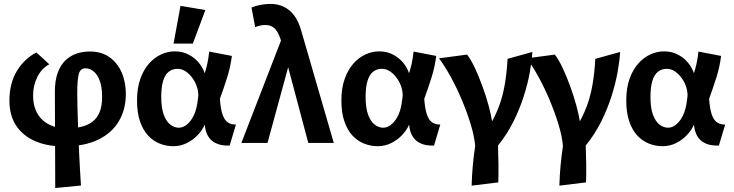

<svg xmlns="http://www.w3.org/2000/svg" viewBox="-20 -728 3739 978"><path d="M261.4 229.7 259.5 -260.3Q259.5 -318.5 274.2 -358.1Q288.9 -397.7 314.1 -421.3Q339.2 -444.9 371.2 -455.3Q403.2 -465.7 437.9 -465.7Q496.8 -465.7 537.7 -436.8Q578.5 -407.9 599.7 -358.9Q621 -309.9 621 -248.9Q621 -171.6 585.8 -111.2Q550.7 -50.9 480.1 -16.6Q409.4 17.7 303.1 17.7Q219.5 17.7 157.5 -9.8Q95.5 -37.2 61.7 -89Q28 -140.8 28 -215.4Q28 -304.4 66.2 -366.8Q104.3 -429.2 165.5 -460.7L230.9 -400.7Q191.4 -379 170 -335.6Q148.6 -292.1 148.6 -241.7Q148.6 -200.1 161.3 -168.8Q174 -137.4 196.8 -116.6Q219.7 -95.7 250.7 -84.9Q281.8 -74.2 318.4 -74.2Q359.1 -74.2 392.4 -81.7Q425.6 -89.3 449.8 -107.1Q473.9 -125 487 -156Q500.2 -187.1 500.2 -233.9Q500.2 -284.7 488.1 -316.7Q476 -348.8 456.9 -364.4Q437.7 -380 414.9 -380Q389.4 -380 381.4 -351.2Q373.4 -322.3 373.4 -252.1Q373.4 -223.1 374.7 -175.9Q375.9 -128.6 377.9 -73.1Q379.9 -17.5 382.4 38.2Q384.9 94 387.7 141Q390.4 188 392.4 217Z M862.7 16.7Q827.1 16.7 793.9 3.6Q760.7 -9.5 734.5 -37.4Q708.3 -65.3 693.2 -109.6Q678 -154 678 -216Q678 -279.3 694.7 -326.2Q711.3 -373 739.1 -404.2Q766.8 -435.4 800.8 -450.8Q834.8 -466.3 869.5 -466.3Q904.3 -466.3 930.8 -454.6Q957.3 -443 976.3 -425.5Q995.3 -407.9 1006.7 -389Q1018.1 -370 1022.7 -354.9Q1030.5 -378.9 1036.2 -404.6Q1041.8 -430.3 1045.7 -465.3L1161.1 -443.1Q1153.9 -386.7 1137.2 -333.6Q1120.4 -280.6 1100 -224.3Q1103.7 -173.3 1113.6 -144.5Q1123.5 -115.8 1140.7 -104.5Q1157.8 -93.1 1181.8 -93.6L1149.8 13.5Q1130.4 14.6 1109.4 10.9Q1088.5 7.2 1069.8 -3.9Q1051.2 -15 1038.7 -36.6Q1026.3 -58.3 1022.9 -93.1Q1010 -63.7 985.7 -38.6Q961.5 -13.5 930 1.6Q898.5 16.7 862.7 16.7ZM890.6 -77.5Q923.7 -77.5 951.7 -114.6Q979.7 -151.8 986.9 -215.1Q987.9 -221.3 988.8 -227.9Q989.7 -234.6 990.2 -240.3Q990.5 -265.1 981.9 -289.2Q973.3 -313.2 958.2 -333.2Q943.1 -353.2 924.3 -365.3Q905.4 -377.4 884.2 -377.4Q858 -377.4 839.2 -362.4Q820.4 -347.4 810.9 -315.7Q801.3 -284.1 801.3 -234.9Q801.3 -176.9 814.5 -142.4Q827.7 -107.9 848.3 -92.7Q869 -77.5 890.6 -77.5ZM864.1 -505.9 899.4 -698.2 1026.1 -676.9 962.2 -505.9Z M1550.3 0 1415.7 -506.5Q1401.5 -559.1 1382.4 -579.9Q1363.3 -600.7 1332.3 -600.7Q1316.5 -600.7 1303.6 -597.5Q1290.8 -594.2 1279.8 -589.8L1261.1 -690Q1283.1 -698.5 1308.1 -703.3Q1333.1 -708.1 1358.1 -708.1Q1393.4 -708.1 1423.8 -694.3Q1454.1 -680.4 1477.4 -650.7Q1500.6 -620.9 1514.2 -572.5L1680.2 0ZM1209.4 0 1418.5 -539.9 1471 -470.5 1342.6 0Z M1903.7 16.7Q1868.1 16.7 1834.9 3.6Q1801.7 -9.5 1775.5 -37.4Q1749.3 -65.3 1734.2 -109.6Q1719 -154 1719 -216Q1719 -279.3 1735.7 -326.2Q1752.3 -373 1780.1 -404.2Q1807.8 -435.4 1841.8 -450.8Q1875.8 -466.3 1910.5 -466.3Q1945.3 -466.3 1971.8 -454.6Q1998.3 -443 2017.3 -425.5Q2036.3 -407.9 2047.7 -389Q2059.1 -370 2063.7 -354.9Q2071.5 -378.9 2077.2 -404.6Q2082.8 -430.3 2086.7 -465.3L2202.1 -443.1Q2194.9 -386.7 2178.2 -333.6Q2161.4 -280.6 2141 -224.3Q2144.7 -173.3 2154.6 -144.5Q2164.5 -115.8 2181.7 -104.5Q2198.8 -93.1 2222.8 -93.6L2190.8 13.5Q2171.4 14.6 2150.4 10.9Q2129.5 7.2 2110.8 -3.9Q2092.2 -15 2079.7 -36.6Q2067.3 -58.3 2063.9 -93.1Q2051 -63.7 2026.7 -38.6Q2002.5 -13.5 1971 1.6Q1939.5 16.7 1903.7 16.7ZM1931.6 -77.5Q1964.7 -77.5 1992.7 -114.6Q2020.7 -151.8 2027.9 -215.1Q2028.9 -221.3 2029.8 -227.9Q2030.7 -234.6 2031.2 -240.3Q2031.5 -265.1 2022.9 -289.2Q2014.3 -313.2 1999.2 -333.2Q1984.1 -353.2 1965.3 -365.3Q1946.4 -377.4 1925.2 -377.4Q1899 -377.4 1880.2 -362.4Q1861.4 -347.4 1851.9 -315.7Q1842.3 -284.1 1842.3 -234.9Q1842.3 -176.9 1855.5 -142.4Q1868.7 -107.9 1889.3 -92.7Q1910 -77.5 1931.6 -77.5Z M2216.2 -430.9 2359.2 -450Q2379.1 -424.4 2399.5 -380.7Q2419.8 -336.9 2438.1 -286.7Q2456.4 -236.5 2469.1 -189.3Q2481.7 -142 2486.6 -110Q2511.8 -156.4 2527.5 -202.7Q2543.1 -249.1 2552.3 -303.8Q2561.5 -358.4 2565.3 -428.3L2691.7 -463.3Q2689.3 -419 2678.8 -360.4Q2668.3 -301.8 2647.6 -236.9Q2626.9 -172.1 2594.8 -107.8Q2562.6 -43.5 2516.6 13.3Q2518.6 63.7 2519.1 111.3Q2519.6 159 2518.1 201L2382.3 217.7Q2383.8 164.2 2388.4 114.9Q2392.9 65.6 2400.5 15.3Q2396 -34.5 2377.7 -94.8Q2359.3 -155.1 2333.2 -217.3Q2307.1 -279.5 2276.6 -335.3Q2246.1 -391.1 2216.2 -430.9Z M2663.2 -430.9 2806.2 -450Q2826.1 -424.4 2846.5 -380.7Q2866.8 -336.9 2885.1 -286.7Q2903.4 -236.5 2916.1 -189.3Q2928.7 -142 2933.6 -110Q2958.8 -156.4 2974.5 -202.7Q2990.1 -249.1 2999.3 -303.8Q3008.5 -358.4 3012.3 -428.3L3138.7 -463.3Q3136.3 -419 3125.8 -360.4Q3115.3 -301.8 3094.6 -236.9Q3073.9 -172.1 3041.8 -107.8Q3009.6 -43.5 2963.6 13.3Q2965.6 63.7 2966.1 111.3Q2966.6 159 2965.1 201L2829.3 217.7Q2830.8 164.2 2835.4 114.9Q2839.9 65.6 2847.5 15.3Q2843 -34.5 2824.7 -94.8Q2806.3 -155.1 2780.2 -217.3Q2754.1 -279.5 2723.6 -335.3Q2693.1 -391.1 2663.2 -430.9Z M3354.7 16.7Q3319.1 16.7 3285.9 3.6Q3252.7 -9.5 3226.5 -37.4Q3200.3 -65.3 3185.2 -109.6Q3170 -154 3170 -216Q3170 -279.3 3186.7 -326.2Q3203.3 -373 3231.1 -404.2Q3258.8 -435.4 3292.8 -450.8Q3326.8 -466.3 3361.5 -466.3Q3396.3 -466.3 3422.8 -454.6Q3449.3 -443 3468.3 -425.5Q3487.3 -407.9 3498.7 -389Q3510.1 -370 3514.7 -354.9Q3522.5 -378.9 3528.2 -404.6Q3533.8 -430.3 3537.7 -465.3L3653.1 -443.1Q3645.9 -386.7 3629.2 -333.6Q3612.4 -280.6 3592 -224.3Q3595.7 -173.3 3605.6 -144.5Q3615.5 -115.8 3632.7 -104.5Q3649.8 -93.1 3673.8 -93.6L3641.8 13.5Q3622.4 14.6 3601.4 10.9Q3580.5 7.2 3561.8 -3.9Q3543.2 -15 3530.7 -36.6Q3518.3 -58.3 3514.9 -93.1Q3502 -63.7 3477.7 -38.6Q3453.5 -13.5 3422 1.6Q3390.5 16.7 3354.7 16.7ZM3382.6 -77.5Q3415.7 -77.5 3443.7 -114.6Q3471.7 -151.8 3478.9 -215.1Q3479.9 -221.3 3480.8 -227.9Q3481.7 -234.6 3482.2 -240.3Q3482.5 -265.1 3473.9 -289.2Q3465.3 -313.2 3450.2 -333.2Q3435.1 -353.2 3416.3 -365.3Q3397.4 -377.4 3376.2 -377.4Q3350 -377.4 3331.2 -362.4Q3312.4 -347.4 3302.9 -315.7Q3293.3 -284.1 3293.3 -234.9Q3293.3 -176.9 3306.5 -142.4Q3319.7 -107.9 3340.3 -92.7Q3361 -77.5 3382.6 -77.5Z"/></svg>

Font: Ancizar Sans Thin
Style: Regular
Weight: 100
Designer: Cesar Puertas, Viviana Monsalve, Julian Moncada, Julian Prieto, Jose Castro, Mariel Hernandez, Felipe Aragon, Sara Alarc
Version: Version 8.100